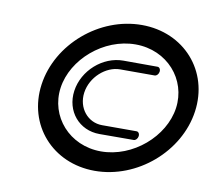

<svg xmlns="http://www.w3.org/2000/svg" viewBox="-71 -701 876 783"><g transform="rotate(10 366.5 -309.5)"><path d="M173.3 -309.6C190.2 -430.1 312.4 -536.7 444.1 -536.7C575.8 -536.7 668 -430.1 651.1 -309.6C634.1 -189.1 511.9 -82.5 380.2 -82.5C248.5 -82.5 156.3 -189.1 173.3 -309.6ZM94.5 -309.6C70.5 -138.7 193.5 0 368.6 0C543.8 0 705.8 -138.7 729.8 -309.6C753.8 -480.5 630.8 -619.2 455.7 -619.2C280.6 -619.2 118.5 -480.5 94.5 -309.6ZM547.5 -462.6C547.5 -462.6 490.6 -462.9 405.9 -462.9C321.1 -462.9 242.5 -393 230.4 -307.1C218.3 -221.2 277.3 -151.2 362 -151.2C446.8 -151.2 503.8 -151.6 503.8 -151.6C511.7 -151.6 519.6 -159.7 521.1 -170.1C522.5 -180.6 516.8 -188.6 508.9 -188.6C508.9 -188.6 425.1 -188.6 366.1 -188.6C307.1 -188.6 262.5 -241.8 271.6 -307.1C280.8 -372.4 340.4 -425.5 399.4 -425.5C458.4 -425.5 542.2 -425.5 542.2 -425.5C550.1 -425.5 558.1 -433.6 559.6 -444C561 -454.5 555.4 -462.6 547.5 -462.6Z"/></g></svg>

Font: Hi.
Style: Tall Oblique
Weight: 400
Designer: Mew Too, Robert Jablonski
Foundry: Cannot Into Space Fonts
Version: Version 1.996